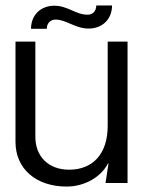

<svg xmlns="http://www.w3.org/2000/svg" viewBox="-20 -673 526 706"><path d="M225 13C290 13 351 -21 377 -72H379L368 0H449V-520H376V-210C376 -109 323 -49 234 -49C159 -49 110 -97 110 -170V-520H37V-151C37 -52 113 13 225 13ZM94 -567C94 -618 130 -652 180 -652C229 -652 258 -619 302 -619C321 -619 334 -632 334 -653H392C392 -602 356 -568 306 -568C256 -568 224 -601 184 -601C166 -601 152 -588 152 -567Z"/></svg>

Font: Non Bureau Light
Style: Regular
Weight: 300
Designer: Jona Saucedo
Foundry: Non Foundry
Version: Version 1.000;FEAKit 1.0